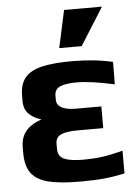

<svg xmlns="http://www.w3.org/2000/svg" viewBox="-52 -751 581 802"><g transform="rotate(-5 238.5 -350.0)"><path d="M25 0ZM25 -130V-153Q25 -194 46.5 -220.5Q68 -247 113 -263Q83 -271 62 -291Q41 -311 41 -346V-367Q41 -416 63.5 -443.5Q86 -471 134 -482.5Q182 -494 262 -494Q356 -494 432 -476L431 -382Q333 -404 272 -404Q228 -404 204 -394Q180 -384 180 -356V-340Q180 -317 201 -306Q222 -295 258 -295H367V-204H258Q212 -204 189.5 -193.5Q167 -183 167 -156V-134Q167 -103 193 -91.5Q219 -80 271 -80Q316 -80 352.5 -85Q389 -90 439 -103V-8Q394 2 352.5 6Q311 10 252 10Q168 10 119.5 -2Q71 -14 48 -44Q25 -74 25 -130ZM247 -710H406L307 -553H213Z"/></g></svg>

Font: Play
Style: Bold
Weight: 700
Designer: Jonas Hecksher (Cyrillic expansion: Cyreal)
Foundry: Jonas Hecksher, Playtype, e-types AS
Version: Version 2.101; ttfautohint (v1.5.65-e2d9)